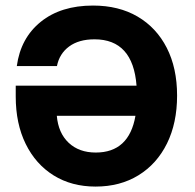

<svg xmlns="http://www.w3.org/2000/svg" viewBox="-20 -680 718 708"><path d="M633 -327.5Q633 -226.5 595.8 -151Q558.5 -75.5 490.8 -33.8Q423 8 332.5 8Q244 8 177.8 -33.2Q111.5 -74.5 74.8 -149.2Q38 -224 38 -324V-364H483.5Q470.5 -535 328.5 -535Q270.5 -535 234.8 -508.5Q199 -482 190 -436.5H42Q56 -539.5 130.2 -599.5Q204.5 -659.5 323 -659.5Q418 -659.5 487.5 -618.8Q557 -578 595 -503.5Q633 -429 633 -327.5ZM333 -117.5Q456 -117.5 479.5 -253H189.5Q195 -189.5 233.2 -153.5Q271.5 -117.5 333 -117.5Z"/></svg>

Font: Overused Grotesk
Style: Bold
Weight: 710
Version: Version 0.004